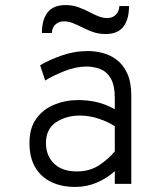

<svg xmlns="http://www.w3.org/2000/svg" viewBox="-20 -724 656 756"><path d="M276 12Q222.5 12 182 -7.2Q141.5 -26.5 118.8 -65Q96 -103.5 96 -161Q96 -220 123.2 -257.2Q150.5 -294.5 194.2 -312.2Q238 -330 288 -330Q325 -330 359.8 -322.2Q394.5 -314.5 432 -294V-337Q432 -388.5 416 -415.5Q400 -442.5 374.2 -452.2Q348.5 -462 320 -462Q279.5 -462 234.2 -444.2Q189 -426.5 158 -407L138 -467Q170.5 -486.5 221 -504.8Q271.5 -523 327 -523Q354.5 -523 384 -515.5Q413.5 -508 439.2 -488.8Q465 -469.5 481 -435Q497 -400.5 497 -346V0H432V-50Q401.5 -22.5 361.8 -5.2Q322 12 276 12ZM283 -49Q334 -49 371.5 -74.2Q409 -99.5 432 -128V-227Q407.5 -243.5 370 -256.2Q332.5 -269 295 -269Q241 -269 201 -242.8Q161 -216.5 161 -161Q161 -111 192.8 -80Q224.5 -49 283 -49ZM396 -590Q367 -590 342.8 -599.2Q318.5 -608.5 298 -619Q281 -627.5 264.8 -633.8Q248.5 -640 231 -640Q212.5 -640 199 -628.2Q185.5 -616.5 184 -594H145Q145 -646.5 167.5 -675.2Q190 -704 238 -704Q266.5 -704 289.8 -695.2Q313 -686.5 333 -676Q350.5 -666.5 367.8 -659.8Q385 -653 403 -653Q422 -653 435.2 -665.2Q448.5 -677.5 450 -700H488Q488 -647.5 465.8 -618.8Q443.5 -590 396 -590Z"/></svg>

Font: Overpass Mono Light Light
Style: Regular
Weight: 300
Monospace: yes
Version: Version 4.000